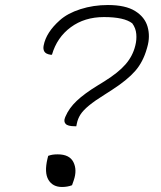

<svg xmlns="http://www.w3.org/2000/svg" viewBox="-20 -740 640 765"><path d="M410 -720Q480 -720 518.5 -696Q557 -672 568 -633.5Q579 -595 567 -553L565 -546Q550 -493 518.5 -457Q487 -421 425 -381L400 -365Q358 -339 334.5 -319.5Q311 -300 300.5 -283.5Q290 -267 286 -247L284 -237H278Q250 -237 241.5 -246.5Q233 -256 239 -271L241 -276Q255 -309 285.5 -338Q316 -367 370 -400L396 -416Q452 -451 480.5 -484Q509 -517 519 -558Q525 -581 523 -604.5Q521 -628 507 -647Q475 -672 394 -672Q317 -672 262 -631.5Q207 -591 187 -522H181Q162 -525 156.5 -535Q151 -545 154 -559Q164 -611 218 -659Q249 -687 300.5 -703.5Q352 -720 410 -720ZM267 -2Q249 5 227 5Q190 5 173 -23.5Q156 -52 169 -107L172 -119Q180 -122 188.5 -123.5Q197 -125 210 -125Q257 -125 272.5 -94Q288 -63 274 -22Z"/></svg>

Font: Recursive Mn Csl St Lt
Style: Italic
Weight: 300
Italic angle: -15°
Monospace: yes
Version: Version 1.079;hotconv 1.0.112;makeotfexe 2.5.65598; ttfautoh